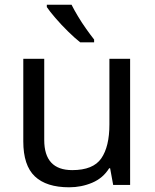

<svg xmlns="http://www.w3.org/2000/svg" viewBox="-20 -786 658 816"><path d="M533 -536V0H461L448 -71H444Q418 -29 372 -9.5Q326 10 274 10Q177 10 128 -36.5Q79 -83 79 -185V-536H168V-191Q168 -63 287 -63Q376 -63 410.5 -113Q445 -163 445 -257V-536ZM284 -766Q295 -744 311.5 -716.5Q328 -689 346.5 -663Q365 -637 380 -618V-606H321Q298 -624 269 -652.5Q240 -681 215.5 -709.5Q191 -738 179 -756V-766Z"/></svg>

Font: Noto Sans Kaithi
Style: Regular
Weight: 400
Designer: Monotype Design Team
Foundry: Monotype Imaging Inc.
Version: Version 2.005; ttfautohint (v1.8.4.7-5d5b)